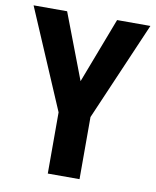

<svg xmlns="http://www.w3.org/2000/svg" viewBox="-81 -777 681 840"><g transform="rotate(10 259.5 -357.0)"><path d="M260 -423 149 -714H0L189 -272V0H330V-276L519 -714H371Z"/></g></svg>

Font: Noto Sans Devanagari UI Condensed
Style: Bold
Weight: 700
Width: 3
Designer: Jelle Bosma - Monotype Design Team
Foundry: Monotype Imaging Inc.
Version: Version 2.004